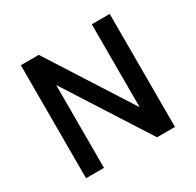

<svg xmlns="http://www.w3.org/2000/svg" viewBox="-174 -1020 1238 1214"><g transform="rotate(-30 445.0 -412.5)"><path d="M120.5 0V-825H251.5L638.5 -219.5V-825H769.5V0H638.5L251.5 -605V0Z"/></g></svg>

Font: Spartan Thin SemiBold
Style: Regular
Weight: 600
Version: Version 1.004